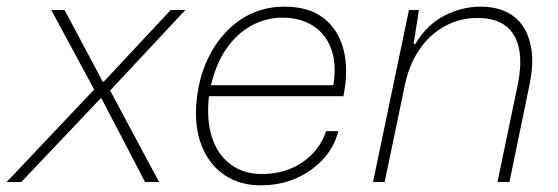

<svg xmlns="http://www.w3.org/2000/svg" viewBox="-52 -547 1678 577"><path d="M-32 0 231 -278 102 -517H142L246 -322L256 -302H260L279 -322L461 -517H505L279 -275L426 0H384L263 -232L253 -251H250L232 -232L12 0Z M732 10Q671 10 626.5 -18.5Q582 -47 558.5 -98.5Q535 -150 537 -219Q541 -308 576 -377.5Q611 -447 669.5 -487Q728 -527 803 -527Q876 -527 920.5 -492.5Q965 -458 980.5 -397.5Q996 -337 980 -258H576Q568 -187 585 -134.5Q602 -82 641 -53Q680 -24 735 -24Q805 -24 857 -59.5Q909 -95 928 -153H965Q952 -104 918 -67.5Q884 -31 836 -10.5Q788 10 732 10ZM579 -277 566 -291H964L947 -276Q961 -345 945.5 -393.5Q930 -442 891 -468Q852 -494 797 -494Q748 -494 703.5 -470Q659 -446 626.5 -398Q594 -350 579 -277Z M1069 0 1177 -517H1207L1191 -415H1196Q1232 -474 1284.5 -500.5Q1337 -527 1392 -527Q1437 -527 1470 -511Q1503 -495 1522 -464.5Q1541 -434 1546 -390.5Q1551 -347 1539 -291L1479 0H1443L1503 -288Q1517 -354 1508 -399.5Q1499 -445 1468 -469Q1437 -493 1383 -493Q1330 -493 1285 -468.5Q1240 -444 1209 -399Q1178 -354 1165 -293L1104 0Z"/></svg>

Font: Mona Sans
Style: Italic
Weight: 200
Italic angle: -11.6951°
Designer: Deni Anggara
Foundry: GitHub
Version: Version 2.000